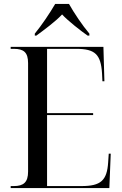

<svg xmlns="http://www.w3.org/2000/svg" viewBox="-20 -951 617 971"><path d="M156 -781V-771H164C202 -799 262 -843 294 -878C322 -847 391 -793 423 -771H432V-781C397 -822 354 -886 329 -931H259C233 -886 190 -822 156 -781ZM34 0H533L540 -174H530L527 -130C521 -38 490 -10 392 -10H218V-369H451V-379H218V-704H365C461 -704 490 -676 496 -580L498 -540H508L503 -714H34V-704H50C100 -704 122 -686 122 -632V-83C122 -29 99 -10 50 -10H34Z"/></svg>

Font: Noto Serif Display SemiCondensed
Style: Regular
Weight: 400
Width: 4
Designer: Monotype Design Team
Foundry: Monotype Imaging Inc.
Version: Version 2.009